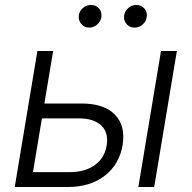

<svg xmlns="http://www.w3.org/2000/svg" viewBox="-20 -750 768 770"><path d="M158 -334.9H306.8Q397.7 -334.9 441.1 -290.1Q484.4 -245.4 471.6 -167.6Q458.5 -90.9 400.4 -45.5Q342.3 0 251.1 0H39.1L130 -545.5H193.2ZM148.1 -275.2 112.2 -59.7H261Q320 -59.7 359.7 -87.7Q399.5 -115.8 407.7 -166.5Q416.2 -218 386.2 -246.6Q356.2 -275.2 297.2 -275.2ZM534.8 0 625.7 -545.5H689.3L598.4 0ZM519.2 -639.2Q499.6 -639.2 487 -654.3Q474.4 -669.4 478 -689.3Q481.2 -706.7 495.2 -718.4Q509.2 -730.1 525.9 -730.1Q547.2 -730.1 559.5 -715.6Q571.7 -701 568.2 -680Q565.3 -663 551.3 -651.1Q537.3 -639.2 519.2 -639.2ZM337.4 -639.2Q318.2 -639.2 305.8 -654.3Q293.3 -669.4 296.2 -689.3Q298.7 -706.3 313 -718.2Q327.4 -730.1 344.1 -730.1Q365.4 -730.1 377.5 -715.7Q389.6 -701.3 386.4 -680Q383.5 -663.7 369.5 -651.5Q355.5 -639.2 337.4 -639.2Z"/></svg>

Font: Karasuma Gothic
Style: Light Italic
Weight: 300
Italic angle: 9.39998°
Designer: Rasmus Andersson / Ryoko Nishizuka
Foundry: rsms
Version: Version 1.00